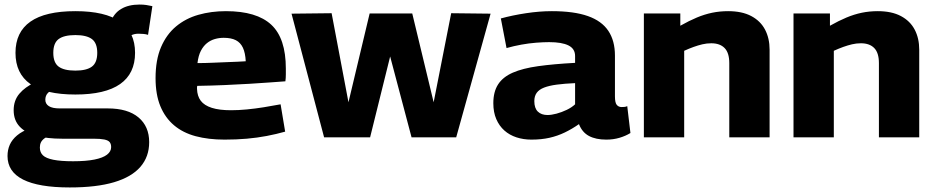

<svg xmlns="http://www.w3.org/2000/svg" viewBox="-20 -603 4108 843"><path d="M286 220Q150 220 81.5 185.5Q13 151 13 82Q13 55 23 32.5Q33 10 55 -8.5Q77 -27 113 -40L201 -9Q185 -3 174.5 5Q164 13 159.5 22.5Q155 32 155 45Q155 66 168.5 79Q182 92 214.5 98.5Q247 105 301 105Q358 105 395 97.5Q432 90 450 76Q468 62 468 43Q468 29 461.5 21Q455 13 438 9.5Q421 6 390 6H252Q188 6 140.5 -6.5Q93 -19 66.5 -47Q40 -75 40 -119Q40 -162 65 -191.5Q90 -221 133 -241L222 -217Q201 -206 190 -194.5Q179 -183 179 -165Q179 -147 194.5 -137Q210 -127 242 -127H453Q541 -127 588 -87.5Q635 -48 635 21Q635 85 596.5 129.5Q558 174 481 197Q404 220 286 220ZM311 -188Q179 -188 113.5 -234Q48 -280 48 -371Q48 -462 113.5 -508Q179 -554 311 -554Q442 -554 507.5 -508Q573 -462 573 -371Q573 -280 507.5 -234Q442 -188 311 -188ZM311 -293Q360 -293 383.5 -310.5Q407 -328 407 -371Q407 -414 383.5 -431.5Q360 -449 311 -449Q261 -449 237.5 -431.5Q214 -414 214 -371Q214 -328 237.5 -310.5Q261 -293 311 -293ZM533 -426 465 -504Q479 -544 511.5 -563.5Q544 -583 593 -583Q609 -583 622.5 -581Q636 -579 649 -576L630 -450Q621 -453 610 -454Q599 -455 588 -455Q570 -455 556 -448Q542 -441 533 -426Z M966 10Q895 10 839 -5Q783 -20 744 -53Q705 -86 684 -137Q663 -188 663 -260Q663 -340 687 -396Q711 -452 753 -487Q795 -522 851 -538Q907 -554 972 -554Q1107 -554 1171 -494.5Q1235 -435 1235 -302Q1235 -292 1235 -276Q1235 -260 1233 -246Q1205 -244 1164.5 -241Q1124 -238 1074 -235Q1024 -232 966.5 -229.5Q909 -227 846 -226Q845 -223 845 -220Q845 -217 845 -213Q846 -181 861.5 -160.5Q877 -140 910 -129.5Q943 -119 994 -119Q1027 -119 1063.5 -122.5Q1100 -126 1137.5 -132Q1175 -138 1212 -145L1232 -25Q1193 -14 1151 -6Q1109 2 1063.5 6Q1018 10 966 10ZM847 -326Q880 -326 912 -327.5Q944 -329 972.5 -330Q1001 -331 1023 -332Q1045 -333 1059 -334Q1057 -371 1046.5 -393.5Q1036 -416 1015.5 -426.5Q995 -437 962 -437Q942 -437 923 -431.5Q904 -426 888.5 -413.5Q873 -401 862 -380Q851 -359 847 -326Z M1403 0 1260 -543 1436 -545 1510 -154 1603 -544H1790L1884 -154L1961 -545L2134 -543L1983 0H1787L1693 -355L1605 0Z M2146 -150Q2146 -200 2167 -232.5Q2188 -265 2231.5 -284Q2275 -303 2343 -312.5Q2411 -322 2505 -327V-357Q2505 -389 2476 -403.5Q2447 -418 2391 -418Q2366 -418 2334 -415.5Q2302 -413 2269 -407Q2236 -401 2204 -392L2179 -522Q2230 -536 2289.5 -545Q2349 -554 2403 -554Q2500 -554 2561 -532.5Q2622 -511 2651 -467.5Q2680 -424 2680 -359V-180Q2680 -152 2688 -142.5Q2696 -133 2709 -133Q2714 -133 2721 -133.5Q2728 -134 2734 -137L2748 -19Q2727 -6 2700 2Q2673 10 2642 10Q2596 10 2566 -6Q2536 -22 2522 -58Q2492 -37 2460 -21.5Q2428 -6 2392.5 2Q2357 10 2313 10Q2278 10 2247.5 0Q2217 -10 2194.5 -30Q2172 -50 2159 -80Q2146 -110 2146 -150ZM2326 -159Q2326 -128 2341.5 -113Q2357 -98 2384 -98Q2401 -98 2423.5 -104Q2446 -110 2468 -120.5Q2490 -131 2505 -145V-238Q2459 -236 2425 -231.5Q2391 -227 2369 -218.5Q2347 -210 2336.5 -195.5Q2326 -181 2326 -159Z M2807 0V-544H2967V-490Q3006 -512 3039.5 -526Q3073 -540 3106.5 -547Q3140 -554 3177 -554Q3238 -554 3278.5 -532.5Q3319 -511 3339 -473Q3359 -435 3359 -385V0H3182V-326Q3182 -371 3161.5 -392Q3141 -413 3103 -413Q3083 -413 3064 -408.5Q3045 -404 3025.5 -397Q3006 -390 2984 -380V0Z M3464 0V-544H3624V-490Q3663 -512 3696.5 -526Q3730 -540 3763.5 -547Q3797 -554 3834 -554Q3895 -554 3935.5 -532.5Q3976 -511 3996 -473Q4016 -435 4016 -385V0H3839V-326Q3839 -371 3818.5 -392Q3798 -413 3760 -413Q3740 -413 3721 -408.5Q3702 -404 3682.5 -397Q3663 -390 3641 -380V0Z"/></svg>

Font: Georama SemiExpanded
Style: Bold
Weight: 700
Width: 6
Designer: Jean-Baptiste Levee
Foundry: Production Type
Version: Version 1.001